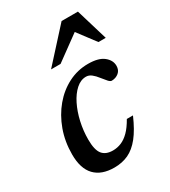

<svg xmlns="http://www.w3.org/2000/svg" viewBox="-172 -767 766 865"><g transform="rotate(-30 211.5 -334.5)"><path d="M258 -408Q230 -408 205.8 -386.2Q181.5 -364.5 163.5 -328.2Q145.5 -292 135.5 -247.5Q125.5 -203 125.5 -157Q125.5 -103.5 143.2 -81.2Q161 -59 198 -59Q221 -59 242 -67.8Q263 -76.5 283 -96.5Q303 -116.5 322.5 -151H354.5Q328 -90 299.8 -54.8Q271.5 -19.5 238.8 -4.2Q206 11 165.5 11Q99 11 64 -25.5Q29 -62 29 -135Q29 -202 50 -259.8Q71 -317.5 107.5 -361Q144 -404.5 192 -429Q240 -453.5 294.5 -453.5Q349 -453.5 375.5 -432.2Q402 -411 402 -382Q402 -359.5 387 -347Q372 -334.5 350.5 -334Q343 -334 333.8 -344.2Q324.5 -354.5 312 -370.5Q299.5 -387 286.2 -397.5Q273 -408 258 -408ZM138.5 -515 288.5 -680H373.5L423 -515H385L307 -618.5H330L188 -515Z"/></g></svg>

Font: Newsreader 16pt 16pt Medium
Style: Italic
Weight: 500
Italic angle: -17°
Version: Version 1.003